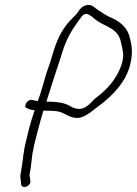

<svg xmlns="http://www.w3.org/2000/svg" viewBox="-20 -710 546 765"><path d="M90 -278C97 -274 105 -272 118 -271C114 -259 111 -248 107 -237L96 -199L80 -132C77 -121 76 -111 75 -103C72 -92 72 -77 70 -68C70 -63 68 -58 68 -53C66 -44 64 -25 62 -16C60 -9 61 -1 63 10L64 24C68 46 105 32 101 10L99 -4C97 -10 98 -14 98 -16C100 -25 104 -48 104 -56C105 -61 106 -66 106 -71L108 -87C108 -92 109 -98 111 -106C113 -114 114 -122 116 -132L124 -164C126 -174 130 -186 133 -198C139 -222 146 -246 153 -269H159C186 -269 208 -268 219 -264C243 -256 259 -240 288 -240C315 -240 340 -262 375 -289C415 -319 452 -354 478 -400C503 -444 510 -498 503 -534L498 -556C489 -602 455 -627 415 -643C399 -651 387 -660 372 -669C357 -678 349 -693 327 -690C308 -687 297 -673 285 -654L269 -638C235 -605 211 -564 194 -508C185 -476 175 -447 164 -415L150 -367C144 -347 138 -326 130 -307C118 -309 117 -310 108 -312C88 -316 69 -282 90 -278ZM165 -305C167 -309 168 -313 169 -318C174 -333 179 -349 184 -365C198 -411 215 -458 229 -504C244 -553 264 -586 285 -616L296 -631C306 -648 318 -660 333 -652C343 -647 350 -641 358 -634C396 -602 451 -601 462 -541L467 -519C468 -512 469 -506 470 -501C475 -474 460 -436 446 -412C423 -371 392 -342 357 -316C336 -293 318 -276 296 -276C283 -276 274 -280 265 -284C244 -298 217 -305 167 -305Z"/></svg>

Font: Stray Cat
Style: UltCnObl
Weight: 400
Version: Version 1.0